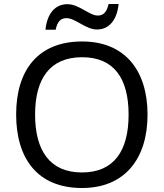

<svg xmlns="http://www.w3.org/2000/svg" viewBox="-20 -933 821 963"><path d="M208 -784H259C268 -823 282 -842 314 -842C358 -842 410 -785 466 -785C529 -785 567 -835 575 -913H525C515 -874 501 -855 470 -855C428 -855 377 -912 318 -912C255 -912 216 -863 208 -784ZM720 -358C720 -580 606 -725 392 -725C168 -725 61 -578 61 -359C61 -138 168 10 391 10C606 10 720 -137 720 -358ZM156 -358C156 -538 230 -646 392 -646C553 -646 625 -538 625 -358C625 -178 553 -68 391 -68C230 -68 156 -178 156 -358Z"/></svg>

Font: Noto Sans Lycian
Style: Regular
Weight: 400
Designer: Monotype Design Team
Foundry: Monotype Imaging Inc.
Version: Version 2.002